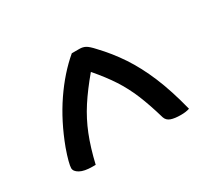

<svg xmlns="http://www.w3.org/2000/svg" viewBox="-85 -911 771 695"><g transform="rotate(-30 300.0 -563.5)"><path d="M269 -760H301Q315 -760 326 -754Q337 -748 355 -728Q396 -685 428.5 -636Q461 -587 487.5 -524Q514 -461 536 -374Q521 -369 500 -369Q474 -369 458.5 -374.5Q443 -380 438 -395Q420 -457 401.5 -501.5Q383 -546 358 -584.5Q333 -623 295 -667Q253 -617 224.5 -573Q196 -529 176.5 -480Q157 -431 142 -367H129Q95 -367 77 -377Q59 -387 59 -401Q59 -409 64 -428.5Q69 -448 79 -476Q113 -567 162 -639Q211 -711 269 -760Z"/></g></svg>

Font: Recursive Sn Csl St
Style: Regular
Weight: 400
Version: Version 1.079;hotconv 1.0.112;makeotfexe 2.5.65598; ttfautoh